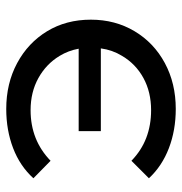

<svg xmlns="http://www.w3.org/2000/svg" viewBox="-4 -572 583 615"><g transform="rotate(-90 287.5 -264.5)"><path d="M175 -233V-304H439Q433 -337 416 -365Q390 -408 345 -433Q300 -458 242 -458Q194 -458 153.5 -442Q113 -426 80 -394L24 -449Q63 -492 120.5 -514Q178 -536 246 -536Q328 -536 393 -501Q458 -466 495 -405Q532 -344 532 -265Q532 -187 495 -125Q458 -63 393 -28Q328 7 246 7Q178 7 120.5 -15Q63 -37 24 -79L80 -135Q113 -103 153.5 -87.5Q194 -72 242 -72Q300 -72 345 -96.5Q390 -121 416 -165Q435 -196 440 -233Z"/></g></svg>

Font: Montserrat Z Med
Style: Regular
Weight: 500
Designer: Julieta Ulanovsky
Foundry: Julieta Ulanovsky
Version: Version 8.000